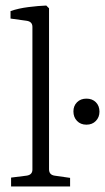

<svg xmlns="http://www.w3.org/2000/svg" viewBox="-20 -673 379 693"><path d="M157 -62Q157 -42 177 -39L233 -31V0H20V-32L76 -39Q97 -42 97 -61V-576Q97 -595 76 -598L18 -606V-633Q47 -643 83 -647.5Q119 -652 147 -653L157 -643ZM292 -223Q271 -223 258 -236.5Q245 -250 245 -271Q245 -291 258 -304Q271 -317 292 -317Q313 -317 326 -304Q339 -291 339 -270Q339 -250 326 -236.5Q313 -223 292 -223Z"/></svg>

Font: Yrsa Light
Style: Regular
Weight: 300
Designer: Anna Giedrys (Yrsa+Rasa design), David Brezina (Yrsa art-direction, Rasa art-direction, design)
Foundry: Rosetta Type Foundry
Version: Version 2.004